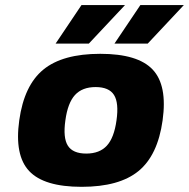

<svg xmlns="http://www.w3.org/2000/svg" viewBox="-20 -720 738 750"><path d="M149.4 -448.2Q224.6 -509.8 371.6 -509.8Q518.6 -509.8 576.4 -448.2Q634.3 -386.7 615.2 -250Q596.2 -113.3 521 -51.8Q445.8 9.8 298.8 9.8Q151.9 9.8 94 -51.8Q36.1 -113.3 55.2 -250Q74.2 -386.7 149.4 -448.2ZM235.4 -250Q225.6 -181.6 245.1 -150.9Q264.6 -120.1 316.9 -120.1Q369.1 -120.1 397.5 -151.1Q425.8 -182.1 435.1 -250Q444.8 -318.4 425.3 -349.1Q405.8 -379.9 353.5 -379.9Q301.3 -379.9 272.9 -348.9Q244.6 -317.9 235.4 -250ZM197.3 -549.8 298.3 -700.2H468.3L327.1 -549.8ZM427.2 -549.8 528.3 -700.2H698.2L557.1 -549.8Z"/></svg>

Font: Fivo Sans Heavy
Style: Regular
Weight: 900
Designer: Alexander Slobzheninov
Foundry: Alexander Slobzheninov
Version: 1.0